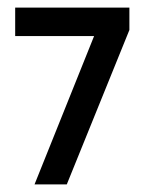

<svg xmlns="http://www.w3.org/2000/svg" viewBox="-20 -486 381 506"><path d="M156 0H71L228 -391H20V-466H321V-407Z"/></svg>

Font: Cambay Devanagari
Style: Regular
Weight: 700
Designer: Pooja Saxena
Foundry: Pooja Saxena
Version: Version 1.095;PS 001.095;hotconv 1.0.70;makeotf.lib2.5.58329